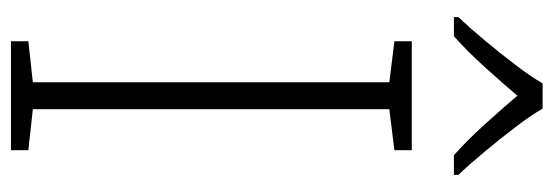

<svg xmlns="http://www.w3.org/2000/svg" viewBox="-342 -644 987 342"><g transform="rotate(90 151.0 -473.5)"><path d="M248 0H54V-31L127 -39V-674L54 -683V-714H248V-683L175 -674V-39L248 -31ZM174 -947Q186 -926 207 -898.5Q228 -871 250.5 -844Q273 -817 292 -797V-789H257Q230 -813 202 -844Q174 -875 151 -902Q128 -875 100 -844Q72 -813 45 -789H11V-797Q30 -817 52.5 -844Q75 -871 96 -898.5Q117 -926 129 -947Z"/></g></svg>

Font: Noto Sans Oriya ExtraLight
Style: Regular
Weight: 250
Version: Version 2.003